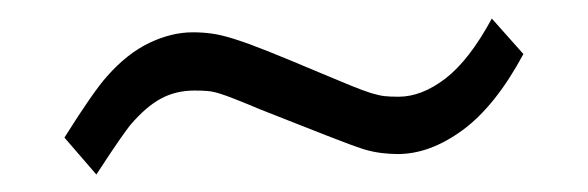

<svg xmlns="http://www.w3.org/2000/svg" viewBox="-20 -369 646 211"><path d="M85.9 -177.2 50.8 -217.8Q83 -269 97.7 -285.2Q119.6 -310.1 144 -321.8Q168.5 -333.5 191.9 -333.5Q203.1 -333.5 213.4 -332Q223.6 -330.6 238.3 -325.9Q252.9 -321.3 274.9 -312.5Q296.9 -303.7 331.5 -289.1Q353.5 -279.8 366.2 -274.7Q378.9 -269.5 387.5 -266.8Q396 -264.2 402.3 -263.4Q408.7 -262.7 418 -262.7Q443.4 -262.7 469.5 -282.7Q495.6 -302.7 520.5 -348.6L555.2 -309.6Q524.4 -252.4 488.5 -226.1Q452.6 -199.7 417 -199.7Q408.7 -199.7 398.9 -200.9Q389.2 -202.1 379.4 -205.1Q367.2 -209 339.1 -220Q311 -231 266.6 -248.5Q249 -255.9 238.5 -260Q228 -264.2 220.7 -266.4Q213.4 -268.6 207.8 -269Q202.1 -269.5 193.8 -269.5Q173.3 -269.5 157 -260.7Q140.6 -252 123 -231.4Q120.6 -228.5 111.3 -215.3Q102.1 -202.1 85.9 -177.2Z"/></svg>

Font: XB Kayhan
Style: Regular
Weight: 400
Designer: Behnam
Foundry: Irmug
Version: Version 7.300 2009